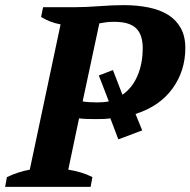

<svg xmlns="http://www.w3.org/2000/svg" viewBox="-44 -728 742 748"><path d="M222 -67Q248 -63 272.5 -55.5Q297 -48 316 -38L309 0H-24L-17 -38Q27 -59 72 -67L192 -633Q170 -637 151 -644.5Q132 -652 116 -662L124 -700H250Q290 -700 342.5 -704Q395 -708 438 -708Q490 -708 534.5 -699Q579 -690 610.5 -670.5Q642 -651 660 -619Q678 -587 678 -541Q678 -452 628 -383Q578 -314 484 -284L510 -220L417 -185L386 -267Q373 -265 358.5 -264.5Q344 -264 328 -264Q317 -264 296.5 -264.5Q276 -265 264 -267ZM401 -643Q381 -643 367.5 -641Q354 -639 343 -637L278 -333Q287 -331 305 -330Q323 -329 334 -329Q360 -329 380 -333L341 -434L396 -455L433 -359Q471 -385 491.5 -432.5Q512 -480 512 -541Q512 -564 506.5 -583Q501 -602 488.5 -615.5Q476 -629 454.5 -636Q433 -643 401 -643Z"/></svg>

Font: PT Serif
Style: Bold Italic
Weight: 700
Italic angle: -12°
Designer: A.Korolkova, O.Umpeleva, V.Yefimov
Foundry: ParaType Ltd
Version: Version 1.000W OFL